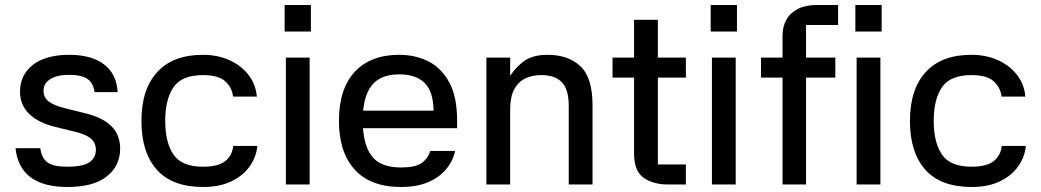

<svg xmlns="http://www.w3.org/2000/svg" viewBox="-20 -737 4158 767"><path d="M358 -369Q352 -407 328 -422.5Q304 -438 257 -438Q208 -438 181 -421Q154 -404 154 -375Q154 -347 174.5 -331.5Q195 -316 238 -305L315 -286Q388 -269 424 -234Q460 -199 460 -143Q460 -75 407 -32.5Q354 10 249 10Q154 10 102 -29Q50 -68 42 -145H141Q146 -106 169.5 -88.5Q193 -71 247 -71Q312 -71 337.5 -89Q363 -107 363 -138Q363 -166 343.5 -183Q324 -200 282 -210L205 -229Q133 -246 96.5 -282Q60 -318 60 -370Q60 -438 111.5 -478Q163 -518 257 -518Q346 -518 396 -479.5Q446 -441 450 -369Z M792 10Q668 10 606.5 -59Q545 -128 545 -254Q545 -380 608 -449Q671 -518 790 -518Q850 -518 897 -496.5Q944 -475 973 -437.5Q1002 -400 1006 -351H911Q907 -387 880 -412Q853 -437 791 -437Q706 -437 673 -388.5Q640 -340 640 -254Q640 -168 673 -119.5Q706 -71 791 -71Q850 -71 878.5 -92.5Q907 -114 912 -154H1008Q1004 -110 977.5 -72.5Q951 -35 904 -12.5Q857 10 792 10Z M1217 -507V0H1122V-507ZM1117 -717H1222V-611H1117Z M1384 -295H1712Q1711 -371 1676.5 -405.5Q1642 -440 1575 -440Q1499 -440 1464 -394.5Q1429 -349 1429 -257Q1429 -163 1463.5 -115.5Q1498 -68 1582 -68Q1639 -68 1664 -85.5Q1689 -103 1699 -134H1798Q1789 -92 1761 -59.5Q1733 -27 1688.5 -8.5Q1644 10 1582 10Q1460 10 1397 -59.5Q1334 -129 1334 -254Q1334 -382 1397 -450Q1460 -518 1575 -518Q1639 -518 1691 -492Q1743 -466 1774.5 -408.5Q1806 -351 1806 -256V-225H1383Z M2018 0H1923V-507H2018V-434Q2042 -471 2076 -494.5Q2110 -518 2168 -518Q2250 -518 2298.5 -472.5Q2347 -427 2347 -317V0H2252V-314Q2252 -380 2224.5 -408.5Q2197 -437 2143 -437Q2104 -437 2076 -422.5Q2048 -408 2033 -378Q2018 -348 2018 -299Z M2720 -427H2608V-80H2720V0H2649Q2589 0 2551 -27Q2513 -54 2513 -123V-427H2427V-507H2513V-658H2608V-507H2720Z M2919 -507V0H2824V-507ZM2819 -717H2924V-611H2819Z M3200 0H3106V-594Q3106 -631 3121.5 -658.5Q3137 -686 3167.5 -701.5Q3198 -717 3242 -717H3328V-637H3200ZM3020 -427V-507H3317V-427ZM3497 -507V0H3402V-507ZM3397 -717H3502V-611H3397Z M3862 10Q3738 10 3676.5 -59Q3615 -128 3615 -254Q3615 -380 3678 -449Q3741 -518 3860 -518Q3920 -518 3967 -496.5Q4014 -475 4043 -437.5Q4072 -400 4076 -351H3981Q3977 -387 3950 -412Q3923 -437 3861 -437Q3776 -437 3743 -388.5Q3710 -340 3710 -254Q3710 -168 3743 -119.5Q3776 -71 3861 -71Q3920 -71 3948.5 -92.5Q3977 -114 3982 -154H4078Q4074 -110 4047.5 -72.5Q4021 -35 3974 -12.5Q3927 10 3862 10Z"/></svg>

Font: 42dot Sans Light Medium
Style: Regular
Weight: 500
Version: Version 1.000